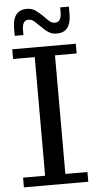

<svg xmlns="http://www.w3.org/2000/svg" viewBox="-59 -910 476 945"><g transform="rotate(-5 179.0 -437.0)"><path d="M248 -740Q223 -740 205 -752.5Q187 -765 172 -781L159 -793Q149 -804 138.5 -812Q128 -820 114 -820Q83 -820 83 -772V-747H40V-786Q40 -828 57.5 -851Q75 -874 110 -874Q136 -874 153 -861.5Q170 -849 186 -834L198 -822Q208 -811 218.5 -802.5Q229 -794 243 -794Q275 -794 275 -842V-867H318V-829Q318 -786 300.5 -763Q283 -740 248 -740ZM20 0V-48H129V-634H22V-682H336V-634H229V-48H338V0Z"/></g></svg>

Font: Montagu Slab 144pt
Style: Regular
Weight: 400
Designer: Florian Karsten
Foundry: Florian Karsten
Version: Version 1.000; ttfautohint (v1.8.3)